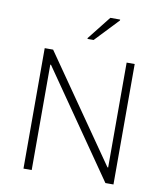

<svg xmlns="http://www.w3.org/2000/svg" viewBox="-97 -1000 931 1080"><g transform="rotate(10 368.0 -460.0)"><path d="M111 0V-688H159L575 -89H579V-688H625V0H579L162 -602H158V0ZM339 -781V-786L445 -920H501V-915L374 -781Z"/></g></svg>

Font: Saira ExtraLight
Style: Regular
Weight: 200
Designer: Hector Gatti with collaboration of the Omnibus-Type team
Foundry: Omnibus-Type
Version: Version 1.100; ttfautohint (v1.8.3)